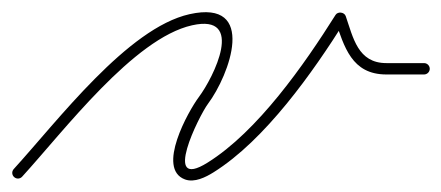

<svg xmlns="http://www.w3.org/2000/svg" viewBox="-21 -286 738 321"><path d="M2.6 10C6.5 13.6 12.5 13.3 16 9.4C86.3 -67.6 202.6 -221.9 300.1 -243.7C389.6 -263.8 336.1 -156.7 311.4 -123.7C294.2 -100.7 239.7 -3.9 288.3 14C304.2 19.8 323 10.2 336 2.1C422.5 -52 502.2 -165.3 556 -250.9C558 -254 553.1 -256.2 548.1 -256.7C543.1 -257.3 537.8 -256.3 539 -252.9C554.6 -208.1 566.6 -161.5 625 -161.5C646 -161.5 667 -161.5 688 -161.5C693.2 -161.5 697.5 -165.8 697.5 -171C697.5 -176.2 693.2 -180.5 688 -180.5C688 -180.5 688 -180.5 688 -180.5C667 -180.5 646 -180.5 625 -180.5C577.2 -180.5 569.5 -223 557 -259.1C555.8 -262.5 552.5 -264.5 549 -264.9C545.5 -265.3 541.9 -264.1 540 -261.1C487.7 -178 409.8 -66.4 326 -14.1C248.6 34.3 312.1 -92.9 326.6 -112.3C362.7 -160.4 409.8 -287.7 295.9 -262.3C192.3 -239.1 75.6 -84.1 2 -3.4C-1.6 0.5 -1.3 6.5 2.6 10Z"/></svg>

Font: FRB American Cursive Extralight
Style: Italic
Weight: 200
Italic angle: -25°
Version: Version 2.0;Modular Font Editor K font №1